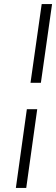

<svg xmlns="http://www.w3.org/2000/svg" viewBox="-20 -750 276 944"><path d="M181 -343 236 -730H185L130 -343ZM109 174 163 -213H112L58 174Z"/></svg>

Font: Secuela ExtLt
Style: Italic
Weight: 200
Italic angle: -8°
Designer: Fernando Haro
Foundry: deFharo
Version: Version 1.704